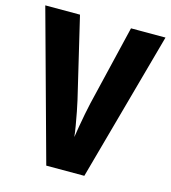

<svg xmlns="http://www.w3.org/2000/svg" viewBox="-107 -801 789 887"><g transform="rotate(15 287.5 -357.0)"><path d="M575 -714 378 0H196L0 -714H166L257 -330Q262 -309 268 -277.5Q274 -246 279.5 -214Q285 -182 287 -161Q290 -182 295.5 -213.5Q301 -245 307 -276.5Q313 -308 318 -329L410 -714Z"/></g></svg>

Font: Noto Sans Arabic Cond ExtBd
Style: Regular
Weight: 800
Width: 3
Designer: Monotype Design Team, Nadine Chahine, Nizar Qandah and Khaled Hosny
Foundry: Monotype Imaging Inc.
Version: Version 2.012; ttfautohint (v1.8.4.7-5d5b)